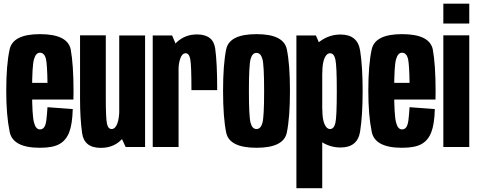

<svg xmlns="http://www.w3.org/2000/svg" viewBox="-20 -788 2562 1029"><path d="M194 4V-94.5Q171 -94.5 162 -132.5Q152 -169.5 152 -301Q152 -435.5 162 -470Q172 -505.5 194 -505.5Q218 -505.5 226.5 -471.5Q233 -440.5 234.5 -344H139.5V-254.5H373.5Q374 -277 374 -301Q374 -440.5 359 -523Q342 -605 194 -605Q48.5 -605 31.5 -522.5Q13.5 -440.5 13.5 -301.5Q13.5 -170.5 31.5 -83Q47.5 4 194 4ZM194 -94.5V4Q264.5 4 299.5 -16.5Q334.5 -36.5 351 -79.5Q367.5 -121.5 370 -203.5L234.5 -213.5Q232 -174.5 228.5 -144.5Q224.5 -115 215.5 -104.5Q207.5 -94.5 194 -94.5Z M653.5 0H757.5V-598H619V-74.5ZM547 -598.5H409V-258Q409 -154 420 -74.8Q431 4.5 520.5 4.5Q597 4.5 642.5 -52.5Q688 -109.5 688 -191.5L619.5 -205.5Q619.5 -154 608.5 -125.2Q597.5 -96.5 578 -96.5Q559 -96.5 553 -126.5Q547 -156.5 547 -260.5Z M1006 -305H1144Q1144 -453.5 1133.2 -528.5Q1122.5 -603.5 1035.5 -603.5Q973 -603.5 928.5 -563Q884 -522.5 884 -433.5L937 -418.5Q937 -447.5 946.5 -475Q956 -502.5 975.5 -502.5Q993.5 -502.5 999.8 -470.5Q1006 -438.5 1006 -305ZM798.5 0H937V-516L902.5 -598H798.5Z M1354.5 4Q1500.5 4 1517.2 -77.5Q1534 -159 1534 -300.5Q1534 -442.5 1517.2 -523.8Q1500.5 -605 1354.5 -605Q1209 -605 1192.2 -523.8Q1175.5 -442.5 1175.5 -300.5Q1175.5 -159 1192.2 -77.5Q1209 4 1354.5 4ZM1354.5 -96.5Q1332 -96.5 1323 -129.5Q1314 -162.5 1314 -300Q1314 -438.5 1323 -471.5Q1332 -504.5 1354.5 -504.5Q1377.5 -504.5 1386.5 -471.5Q1395.5 -438.5 1395.5 -300Q1395.5 -162.5 1386.5 -129.5Q1377.5 -96.5 1354.5 -96.5Z M1568.5 220.5H1707V-519.5L1673 -598H1568.5ZM1805 2.5Q1896.5 2.5 1910 -83.5Q1923.5 -169.5 1923.5 -300Q1923.5 -431.5 1910 -517.2Q1896.5 -603 1805 -603Q1743 -603 1692.2 -564.5Q1641.5 -526 1641.5 -451.5L1707.5 -398Q1707.5 -449 1719 -475.8Q1730.5 -502.5 1749 -502.5Q1770 -502.5 1777.5 -469.2Q1785 -436 1785 -300Q1785 -162 1777.5 -129.2Q1770 -96.5 1749 -96.5Q1730.5 -96.5 1719 -123Q1707.5 -149.5 1707.5 -203.5L1641.5 -147.5Q1641.5 -73 1692.2 -35.2Q1743 2.5 1805 2.5Z M2134.5 4V-94.5Q2111.5 -94.5 2102.5 -132.5Q2092.5 -169.5 2092.5 -301Q2092.5 -435.5 2102.5 -470Q2112.5 -505.5 2134.5 -505.5Q2158.5 -505.5 2167 -471.5Q2173.5 -440.5 2175 -344H2080V-254.5H2314Q2314.5 -277 2314.5 -301Q2314.5 -440.5 2299.5 -523Q2282.5 -605 2134.5 -605Q1989 -605 1972 -522.5Q1954 -440.5 1954 -301.5Q1954 -170.5 1972 -83Q1988 4 2134.5 4ZM2134.5 -94.5V4Q2205 4 2240 -16.5Q2275 -36.5 2291.5 -79.5Q2308 -121.5 2310.5 -203.5L2175 -213.5Q2172.5 -174.5 2169 -144.5Q2165 -115 2156 -104.5Q2148 -94.5 2134.5 -94.5Z M2356 0H2495V-598.5H2356ZM2356 -768.5V-662H2495V-768.5Z"/></svg>

Font: Anybody ExtraCondensed
Style: Bold
Weight: 700
Width: 2
Version: Version 1.113;gftools[0.9.25]